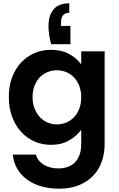

<svg xmlns="http://www.w3.org/2000/svg" viewBox="-20 -863 718 1156"><path d="M288 -597Q272 -655 272 -705Q272 -771 303 -807Q334 -843 397 -843V-786Q347 -786 347 -725V-707H404V-597ZM33 -279Q33 -344 52.5 -396.5Q72 -449 106.5 -486Q141 -523 187 -543Q233 -563 286 -563Q352 -563 398 -537Q444 -511 469 -475V-554H610V4Q610 60 593 109Q576 158 541.5 194.5Q507 231 455.5 252Q404 273 336 273Q277 273 228.5 259Q180 245 143.5 218.5Q107 192 84.5 154Q62 116 57 68H196Q207 106 243 128.5Q279 151 332 151Q361 151 386 142.5Q411 134 429.5 116Q448 98 458.5 70.5Q469 43 469 4V-82Q444 -46 398 -18.5Q352 9 286 9Q233 9 187 -11.5Q141 -32 106.5 -70Q72 -108 52.5 -161Q33 -214 33 -279ZM469 -277Q469 -316 457 -346.5Q445 -377 424.5 -398Q404 -419 377.5 -429.5Q351 -440 322 -440Q294 -440 267.5 -429.5Q241 -419 221 -399Q201 -379 188.5 -348.5Q176 -318 176 -279Q176 -240 188.5 -209Q201 -178 221 -157Q241 -136 267.5 -125Q294 -114 322 -114Q351 -114 377.5 -124.5Q404 -135 424.5 -156Q445 -177 457 -207.5Q469 -238 469 -277Z"/></svg>

Font: SVN-Poppins SemiBold
Style: Regular
Weight: 600
Designer: Ninad Kale (Devanagari), Jonny Pinhorn (Latin)
Foundry: Indian Type Foundry
Version: Version 3.002 2017